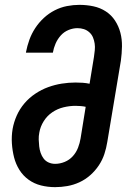

<svg xmlns="http://www.w3.org/2000/svg" viewBox="-20 -763 540 791"><path d="M207 8Q177 8 149 1Q121 -6 98 -22.5Q75 -39 60 -63Q45 -87 38 -114.5Q31 -142 29 -172Q27 -202 32 -232Q37 -260 49 -287Q61 -314 80.5 -337Q100 -360 125.5 -377Q151 -394 178.5 -404Q206 -414 234.5 -418.5Q263 -423 291 -423Q306 -423 320.5 -422Q335 -421 349 -418L367 -528Q369 -542 370.5 -556Q372 -570 370 -583.5Q368 -597 363 -609Q358 -621 348 -630Q338 -639 325.5 -643Q313 -647 299 -647Q281 -647 262.5 -639.5Q244 -632 230.5 -617Q217 -602 209 -583.5Q201 -565 198 -547V-546H87V-548Q92 -574 101 -599Q110 -624 125 -647Q140 -670 160.5 -689Q181 -708 205.5 -720.5Q230 -733 256 -738Q282 -743 307 -743Q337 -743 365 -737Q393 -731 416 -716Q439 -701 454 -678Q469 -655 476 -628Q483 -601 482.5 -571.5Q482 -542 478 -513L422 -178Q418 -153 410 -128.5Q402 -104 387 -81.5Q372 -59 351.5 -41Q331 -23 307 -12Q283 -1 257.5 3.5Q232 8 207 8ZM207 -88Q227 -88 246.5 -96Q266 -104 280 -119.5Q294 -135 301.5 -154.5Q309 -174 312 -193L333 -323Q324 -325 313 -326Q302 -327 291 -327Q267 -327 242 -321Q217 -315 195.5 -300.5Q174 -286 160 -263.5Q146 -241 142 -217Q139 -202 139.5 -188Q140 -174 141.5 -160Q143 -146 147.5 -133Q152 -120 160 -109.5Q168 -99 180.5 -93.5Q193 -88 207 -88Z"/></svg>

Font: Iosevka Custom
Style: Bold Italic
Weight: 700
Italic angle: -9°
Designer: Belleve Invis
Foundry: Belleve Invis
Version: Version 30.3.1; ttfautohint (v1.8.3)